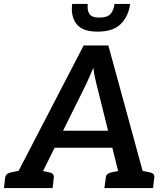

<svg xmlns="http://www.w3.org/2000/svg" viewBox="-40 -951 837 971"><path d="M9 0 383 -721H508L705 0H609Q593 0 583.5 -8Q574 -16 572 -28L447 -529Q443 -546 439 -565Q435 -584 432 -608Q422 -584 413.5 -565Q405 -546 397 -528L149 -28Q144 -17 132.5 -8.5Q121 0 105 0ZM93 0 100 -65H178L170 0ZM207 -204 238 -290H544L555 -204ZM538 0 546 -65H627L620 0ZM-20 0 -14 -52Q-12 -64 -5 -70Q2 -76 14 -79L79 -92L80 0ZM125 0 149 -92 211 -79Q223 -76 228 -70Q233 -64 232 -52L226 0ZM488 0 495 -52Q496 -64 503 -70Q510 -76 522 -79L587 -92L588 0ZM634 0 657 -92 719 -79Q731 -76 736.5 -70Q742 -64 740 -52L734 0ZM453 -791Q376 -791 346.5 -830Q317 -869 325 -931H404Q400 -898 412.5 -880Q425 -862 462 -862Q502 -862 518.5 -880Q535 -898 539 -931H618Q610 -869 571 -830Q532 -791 453 -791Z"/></svg>

Font: Aleo SemiBold
Style: Italic
Weight: 600
Italic angle: -7°
Designer: Alessio Laiso
Foundry: Alessio Laiso
Version: Version 2.001;gftools[0.9.29]